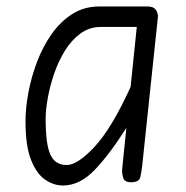

<svg xmlns="http://www.w3.org/2000/svg" viewBox="-20 -561 571 591"><path d="M173.5 10Q145.5 10 119 -8Q92.5 -26 75.5 -69Q58.5 -112 58.5 -187.5Q58.5 -228.5 67.5 -276.5Q76.5 -324.5 94.2 -371.2Q112 -418 139.2 -456.5Q166.5 -495 202.8 -518Q239 -541 285 -541H435Q452.5 -541 459.8 -530.8Q467 -520.5 466 -508L417.5 -49Q415.5 -32.5 412 -16.2Q408.5 0 383.5 0Q363 0 359 -14Q355 -28 356 -40.5L369 -167.5Q317.5 -86 271.5 -38Q225.5 10 173.5 10ZM185 -53Q219 -53 271.8 -110Q324.5 -167 382 -293.5L401 -478H290Q255 -478 227.5 -457.8Q200 -437.5 179.8 -404.8Q159.5 -372 146.5 -333.8Q133.5 -295.5 127 -259Q120.5 -222.5 120.5 -195Q120.5 -116.5 135.2 -84.8Q150 -53 185 -53Z"/></svg>

Font: Edu NSW ACT Hand
Style: Regular
Weight: 400
Designer: Tina and Corey Anderson, Eben Sorkin, Mirko Velimirovic
Foundry: Sorkin Type Co.
Version: Version 2.000